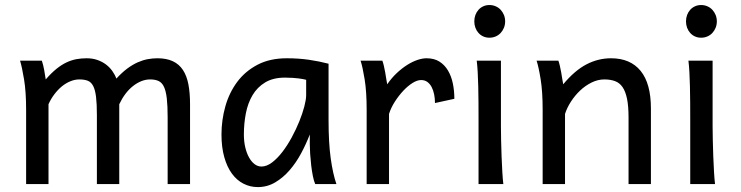

<svg xmlns="http://www.w3.org/2000/svg" viewBox="-20 -743 2989 775"><path d="M461.4 0H371.1V-278.3Q371.1 -323.7 367.7 -351.8Q364.3 -379.9 356.2 -395.8Q348.1 -411.6 334.5 -417Q320.8 -422.4 300.3 -422.4Q282.2 -422.4 264.2 -415Q246.1 -407.7 229.7 -394.3Q213.4 -380.9 199.5 -362.5Q185.5 -344.2 175.8 -322.3V0H85.4V-300.3Q85.4 -372.6 77.1 -422.6Q68.8 -472.7 61 -498H148.9Q154.3 -482.4 158.2 -461.2Q162.1 -439.9 164.6 -422.4Q187 -448.2 207.5 -464.8Q228 -481.4 248.3 -491Q268.6 -500.5 288.6 -504.2Q308.6 -507.8 329.6 -507.8Q353.5 -507.8 373 -501Q392.6 -494.1 407.5 -482.9Q422.4 -471.7 433.1 -456.8Q443.8 -441.9 449.7 -425.8Q472.7 -450.7 494.1 -466.6Q515.6 -482.4 536.1 -491.5Q556.6 -500.5 576.4 -504.2Q596.2 -507.8 615.2 -507.8Q652.3 -507.8 677.7 -495.8Q703.1 -483.9 718.5 -460.4Q733.9 -437 740.5 -402.3Q747.1 -367.7 747.1 -322.3V0H656.7V-268.6Q656.7 -315.9 653.3 -345.7Q649.9 -375.5 641.8 -392.6Q633.8 -409.7 620.1 -416Q606.4 -422.4 585.9 -422.4Q567.9 -422.4 550.3 -415.3Q532.7 -408.2 516.4 -395.3Q500 -382.3 486.1 -363.8Q472.2 -345.2 461.4 -322.3Z M1215.8 -420.9Q1210 -422.4 1202.6 -423.8Q1195.3 -425.3 1185.3 -426.5Q1175.3 -427.7 1161.9 -428.7Q1148.4 -429.7 1130.4 -429.7Q1082.5 -429.7 1050.5 -410.4Q1018.6 -391.1 999.5 -359.1Q980.5 -327.1 972.4 -285.6Q964.4 -244.1 964.4 -200.2Q964.4 -171.9 970 -148.2Q975.6 -124.5 985.4 -107.2Q995.1 -89.8 1007.8 -80.3Q1020.5 -70.8 1035.2 -70.8Q1056.6 -70.8 1078.4 -87.4Q1100.1 -104 1120.1 -130.1Q1140.1 -156.2 1157.7 -188.7Q1175.3 -221.2 1188.2 -253.2Q1201.2 -285.2 1208.5 -313.5Q1215.8 -341.8 1215.8 -358.9ZM1252.4 0Q1247.1 -11.7 1242.9 -32.2Q1238.8 -52.7 1236.1 -75.9Q1233.4 -99.1 1231.9 -122.1Q1230.5 -145 1230.5 -161.1V-200.2Q1215.8 -162.1 1195.6 -124.3Q1175.3 -86.4 1149.2 -56.2Q1123 -25.9 1090.8 -6.8Q1058.6 12.2 1020.5 12.2Q989.7 12.2 962.9 -1.5Q936 -15.1 916.3 -42Q896.5 -68.8 885.3 -108.6Q874 -148.4 874 -200.2Q874 -258.3 889.6 -313.7Q905.3 -369.1 937.5 -412.4Q969.7 -455.6 1019.5 -481.7Q1069.3 -507.8 1137.7 -507.8Q1185.1 -507.8 1227.1 -501.7Q1269 -495.6 1306.2 -485.8V-258.8Q1306.2 -166.5 1314.9 -103.8Q1323.7 -41 1337.9 0Z M1460 0V-300.3Q1460 -372.6 1451.9 -422.6Q1443.8 -472.7 1435.5 -498H1523.4Q1526.4 -490.2 1529.3 -477.8Q1532.2 -465.3 1534.7 -451.7Q1537.1 -438 1539.1 -424.8L1543 -402.8Q1560.5 -428.2 1581.3 -447.8Q1602.1 -467.3 1623.3 -480.7Q1644.5 -494.1 1664.8 -501Q1685.1 -507.8 1701.7 -507.8Q1732.4 -507.8 1753.7 -494.4Q1774.9 -481 1788.3 -458.3Q1801.8 -435.5 1807.9 -406Q1814 -376.5 1814 -344.2L1735.8 -327.1Q1735.8 -345.2 1732.4 -362.1Q1729 -378.9 1722.2 -391.8Q1715.3 -404.8 1704.8 -412.4Q1694.3 -419.9 1679.7 -419.9Q1664.1 -419.9 1645 -408Q1626 -396 1607.7 -376.5Q1589.4 -356.9 1573.7 -332.5Q1558.1 -308.1 1550.3 -283.2V0Z M1894.5 -656.7Q1894.5 -670.4 1898.9 -682.4Q1903.3 -694.3 1911.4 -703.4Q1919.4 -712.4 1930.7 -717.5Q1941.9 -722.7 1955.6 -722.7Q1969.2 -722.7 1981 -717.5Q1992.7 -712.4 2001 -703.4Q2009.3 -694.3 2014.2 -682.4Q2019 -670.4 2019 -656.7Q2019 -643.1 2014.2 -631.1Q2009.3 -619.1 2001 -610.1Q1992.7 -601.1 1981 -595.9Q1969.2 -590.8 1955.6 -590.8Q1941.9 -590.8 1930.7 -595.9Q1919.4 -601.1 1911.4 -610.1Q1903.3 -619.1 1898.9 -631.1Q1894.5 -643.1 1894.5 -656.7ZM2002 -231.9Q2002 -208.5 2002.7 -176.5Q2003.4 -144.5 2004.6 -111.8Q2005.9 -79.1 2007.6 -49.3Q2009.3 -19.5 2011.7 0H1911.6V-258.8Q1911.6 -294.4 1911.4 -329.1Q1911.1 -363.8 1910.4 -394.8Q1909.7 -425.8 1908.2 -452.4Q1906.7 -479 1904.3 -498H2002Z M2517.1 0V-268.6Q2517.1 -314.5 2511 -344.2Q2504.9 -374 2492.9 -391.4Q2481 -408.7 2462.6 -415.5Q2444.3 -422.4 2419.4 -422.4Q2393.1 -422.4 2367.9 -409.9Q2342.8 -397.5 2321.8 -377.7Q2300.8 -357.9 2284.7 -333Q2268.6 -308.1 2260.7 -283.2V0H2170.4V-300.3Q2170.4 -372.6 2162.4 -422.6Q2154.3 -472.7 2146 -498H2233.9Q2236.8 -490.2 2239.7 -477.8Q2242.7 -465.3 2245.1 -451.7Q2247.6 -438 2249.5 -424.8L2253.4 -402.8Q2299.8 -458.5 2347.2 -483.2Q2394.5 -507.8 2446.3 -507.8Q2524.4 -507.8 2565.9 -456.8Q2607.4 -405.8 2607.4 -305.2V0Z M2749 -656.7Q2749 -670.4 2753.4 -682.4Q2757.8 -694.3 2765.9 -703.4Q2773.9 -712.4 2785.2 -717.5Q2796.4 -722.7 2810.1 -722.7Q2823.7 -722.7 2835.4 -717.5Q2847.2 -712.4 2855.5 -703.4Q2863.8 -694.3 2868.7 -682.4Q2873.5 -670.4 2873.5 -656.7Q2873.5 -643.1 2868.7 -631.1Q2863.8 -619.1 2855.5 -610.1Q2847.2 -601.1 2835.4 -595.9Q2823.7 -590.8 2810.1 -590.8Q2796.4 -590.8 2785.2 -595.9Q2773.9 -601.1 2765.9 -610.1Q2757.8 -619.1 2753.4 -631.1Q2749 -643.1 2749 -656.7ZM2856.4 -231.9Q2856.4 -208.5 2857.2 -176.5Q2857.9 -144.5 2859.1 -111.8Q2860.4 -79.1 2862.1 -49.3Q2863.8 -19.5 2866.2 0H2766.1V-258.8Q2766.1 -294.4 2765.9 -329.1Q2765.6 -363.8 2764.9 -394.8Q2764.2 -425.8 2762.7 -452.4Q2761.2 -479 2758.8 -498H2856.4Z"/></svg>

Font: Andika FrenchTight
Style: Regular
Weight: 400
Designer: Victor Gaultney, Annie Olsen, Julie Remington, Don Collingsworth, Eric Hays, Becca Hirsbrunner
Foundry: SIL International
Version: Version 5.000 ; Dig1 Dig4Opn Dig7 LnSpcTght